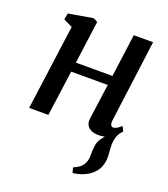

<svg xmlns="http://www.w3.org/2000/svg" viewBox="-145 -662 884 1009"><g transform="rotate(20 297.0 -157.5)"><path d="M378.5 244 370.5 215Q393 205.5 406.2 194.8Q419.5 184 427 167.5Q436 149 435.5 124Q435 99 438.5 73.5Q441.5 44.5 457.5 24.5Q473.5 4.5 484.5 -10.5L549.5 -48.5Q532 -28 526 -6Q520 16 520.5 42Q520.5 55 522.2 70.8Q524 86.5 524 101.5Q524 133.5 512.5 160.2Q501 187 474 207.5Q455.5 221.5 432.8 230.5Q410 239.5 378.5 244ZM481 -89Q479 -70.5 483.5 -62.2Q488 -54 495.5 -54Q504.5 -54 514.8 -59.2Q525 -64.5 541 -78.5L554 -52.5Q548.5 -44.5 532.8 -29.5Q517 -14.5 492.8 -2.2Q468.5 10 437.5 10Q415 10 398 2.5Q381 -5 372.2 -20.2Q363.5 -35.5 367 -58.5L394 -254.5H189.5L154.5 0H47L111.5 -476L61.5 -500.5L68 -535.5L204.5 -559L228.5 -546.5L196.5 -307.5H401L433 -547H541Z"/></g></svg>

Font: Merriweather 36pt Medium
Style: Italic
Weight: 500
Italic angle: -7.8°
Version: Version 2.101